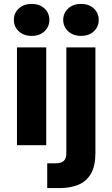

<svg xmlns="http://www.w3.org/2000/svg" viewBox="-20 -744 575 984"><path d="M67 0V-501H217V0ZM142 -560Q102 -560 76.5 -583.5Q51 -607 51 -642Q51 -677 76.5 -700.5Q102 -724 142 -724Q183 -724 208 -700.5Q233 -677 233 -642Q233 -607 208 -583.5Q183 -560 142 -560ZM222 220V93H263Q294 93 307 80.5Q320 68 320 41V-501H469V40Q469 106 446.5 145.5Q424 185 382.5 202.5Q341 220 286 220ZM395 -560Q355 -560 329.5 -583.5Q304 -607 304 -642Q304 -677 329.5 -700.5Q355 -724 395 -724Q436 -724 461 -700.5Q486 -677 486 -642Q486 -607 461 -583.5Q436 -560 395 -560Z"/></svg>

Font: DM Sans 17pt Black
Style: Regular
Weight: 900
Version: Version 4.004;gftools[0.9.30]